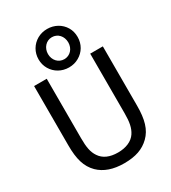

<svg xmlns="http://www.w3.org/2000/svg" viewBox="-240 -1135 1136 1272"><g transform="rotate(-30 328.0 -498.5)"><path d="M477.5 -864.7C477.5 -892.6 471.2 -917.5 458 -939.9C431.6 -984.4 383.3 -1011.7 328.1 -1011.7C300.8 -1011.7 275.9 -1005.4 252.9 -992.7C207 -966.8 178.7 -919.4 178.7 -864.7C178.7 -837.4 185.5 -812.5 198.7 -790C225.1 -745.1 273.4 -717.8 328.1 -717.8C356 -717.8 380.9 -724.1 403.8 -737.3C449.2 -762.7 477.5 -809.6 477.5 -864.7ZM405.8 -864.3C405.8 -817.4 373 -780.8 328.1 -780.8C283.2 -780.8 250.5 -817.4 250.5 -864.3C250.5 -911.1 283.7 -948.7 328.1 -948.7C373 -948.7 405.8 -912.6 405.8 -864.3ZM327.6 15.1C415.5 15.1 474.6 -6.3 521.5 -51.8C571.8 -100.6 590.8 -169.4 590.8 -273.4V-727.1H494.1V-271C494.1 -204.1 486.3 -162.6 462.9 -127C437.5 -88.4 388.7 -67.4 327.6 -67.4C264.2 -67.4 219.2 -87.4 192.9 -127C168.9 -162.1 161.6 -203.1 161.6 -273.4V-727.1H64.9V-273.4C64.9 -168 84 -102.1 134.3 -51.8C179.7 -7.3 244.1 15.1 327.6 15.1Z"/></g></svg>

Font: SG Kara SemiBold
Style: Regular
Weight: 400
Designer: Damoon Khanjanzadeh
Version: Version 1.000